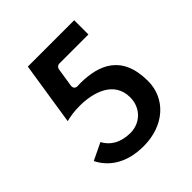

<svg xmlns="http://www.w3.org/2000/svg" viewBox="-208 -954 1097 1097"><g transform="rotate(-45 341.0 -405.0)"><path d="M69.3 -151.9C103 -82.9 179.8 -10 331 -10C497.3 -10 612 -113.9 612 -256C612 -467.9 478.5 -520 328.9 -521C323.1 -521 315.2 -520 306 -520C282.5 -520 279.8 -539.3 281.3 -548.9L299.3 -663.9C301.1 -675.3 311.5 -685 324 -685H559V-800H184.4L125.1 -418.3C151.8 -425.5 189.8 -432 235 -432C343.2 -432 474 -394.2 474 -262C474 -178.9 412.6 -117 331 -117C250.7 -117 197.9 -152.4 172.7 -201.8Z"/></g></svg>

Font: Hussar Ekologiczny
Style: Regular
Weight: 400
Foundry: Cannot Into Space Fonts
Version: Version 0.97